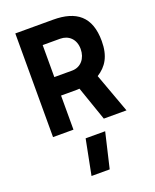

<svg xmlns="http://www.w3.org/2000/svg" viewBox="-178 -790 969 1201"><g transform="rotate(-20 306.0 -189.5)"><path d="M334 -228 413 0H564L468 -263C530 -302 567 -359 567 -461C567 -624 480 -690 327 -690H75V0H211V-227H313ZM426 -459C426 -397 388 -350 329 -350H211V-563H327C383 -563 426 -525 426 -459ZM218 311H339L394 77H264Z"/></g></svg>

Font: TitilliumMaps29L
Style: 999 wt
Weight: 900
Designer: Campivisivi
Foundry: Accademia di Belle Arti di Urbino and students of MA course of Visual design